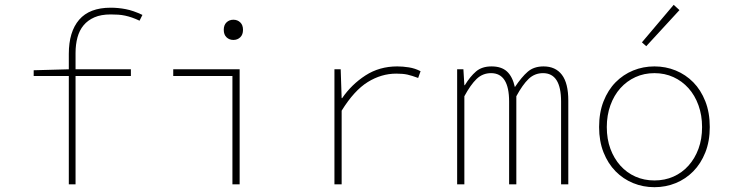

<svg xmlns="http://www.w3.org/2000/svg" viewBox="-20 -766 3040 798"><path d="M266 0V-450H120V-474L266 -478V-542Q266 -634 309 -684Q352 -734 440 -734Q471 -734 502.5 -728Q534 -722 572 -704L560 -680Q543 -688 528.5 -693Q514 -698 500 -701Q486 -704 471.5 -705Q457 -706 440 -706Q400 -706 372.5 -694Q345 -682 327.5 -661Q310 -640 302 -610.5Q294 -581 294 -546V-478H524V-450H294V0Z M946 0V-450H700V-478H976V0ZM950 -600Q933 -600 921.5 -611Q910 -622 910 -642Q910 -662 921.5 -673Q933 -684 950 -684Q967 -684 978.5 -673Q990 -662 990 -642Q990 -622 978.5 -611Q967 -600 950 -600Z M1370 0V-478H1396L1400 -358H1402Q1441 -415 1499 -452.5Q1557 -490 1631 -490Q1654 -490 1679.5 -486Q1705 -482 1728 -470L1718 -442Q1691 -452 1673 -456Q1655 -460 1627 -460Q1565 -460 1508.5 -425Q1452 -390 1400 -306V0Z M1880 0V-478H1906L1910 -412H1912Q1934 -448 1958.5 -469Q1983 -490 2023 -490Q2064 -490 2087 -469Q2110 -448 2120 -404Q2148 -446 2173.5 -468Q2199 -490 2239 -490Q2289 -490 2315.5 -455Q2342 -420 2342 -348V0H2312V-344Q2312 -462 2237 -462Q2202 -462 2177 -438Q2152 -414 2126 -366V0H2096V-344Q2096 -462 2021 -462Q1986 -462 1961 -438Q1936 -414 1910 -366V0Z M2700 12Q2653 12 2611.5 -5Q2570 -22 2538.5 -54Q2507 -86 2488.5 -132.5Q2470 -179 2470 -238Q2470 -298 2488.5 -345Q2507 -392 2538.5 -424Q2570 -456 2611.5 -473Q2653 -490 2700 -490Q2747 -490 2788.5 -473Q2830 -456 2861.5 -424Q2893 -392 2911.5 -345Q2930 -298 2930 -238Q2930 -179 2911.5 -132.5Q2893 -86 2861.5 -54Q2830 -22 2788.5 -5Q2747 12 2700 12ZM2700 -16Q2743 -16 2779 -32Q2815 -48 2841.5 -77.5Q2868 -107 2883 -147.5Q2898 -188 2898 -238Q2898 -287 2883 -328.5Q2868 -370 2841.5 -399.5Q2815 -429 2779 -445.5Q2743 -462 2700 -462Q2657 -462 2621 -445.5Q2585 -429 2558.5 -399.5Q2532 -370 2517 -328.5Q2502 -287 2502 -238Q2502 -188 2517 -147.5Q2532 -107 2558.5 -77.5Q2585 -48 2621 -32Q2657 -16 2700 -16ZM2666 -574 2648 -590 2780 -746 2804 -724Z"/></svg>

Font: Source Code Pro ExtraLight
Style: Regular
Weight: 200
Monospace: yes
Designer: Paul D. Hunt, Teo Tuominen
Foundry: Adobe Systems Incorporated
Version: Version 2.030;PS 1.000;hotconv 16.6.51;makeotf.lib2.5.65220